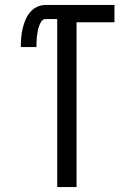

<svg xmlns="http://www.w3.org/2000/svg" viewBox="-20 -755 540 775"><path d="M211 0V-678H164Q153 -678 147 -668.5Q141 -659 137.5 -649Q134 -639 132 -628.5Q130 -618 129 -607.5Q128 -597 127.5 -586.5Q127 -576 127 -565H64Q64 -583 65.5 -601.5Q67 -620 71 -638Q75 -656 82 -673Q89 -690 100.5 -704.5Q112 -719 129 -727Q146 -735 164 -735H442V-665H289V0Z"/></svg>

Font: Iosevka Curly
Style: Regular
Weight: 400
Monospace: yes
Designer: Belleve Invis
Foundry: Belleve Invis
Version: Version 22.1.2; ttfautohint (v1.8.4)